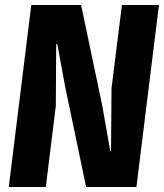

<svg xmlns="http://www.w3.org/2000/svg" viewBox="-20 -747 655 767"><path d="M15 0 105 -727H304L388.5 -325L420.5 -143H423.5L425.5 -394.5L467 -727H615L525 0H324L240 -402L209 -570.5H204.5L203 -324.5L163 0Z"/></svg>

Font: Spline Sans Mono
Style: Bold Italic
Weight: 700
Italic angle: -4°
Monospace: yes
Version: Version 1.004